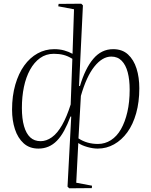

<svg xmlns="http://www.w3.org/2000/svg" viewBox="-20 -787 816 1035"><path d="M406 -324 411 -323Q439 -418 483 -470Q527 -522 590 -522Q639 -522 670 -493.5Q701 -465 716 -417.5Q731 -370 731 -311Q731 -237 714 -176.5Q697 -116 666.5 -74Q636 -32 595 -9Q554 14 507 14Q481 14 451 5.5Q421 -3 402 -16L391 198L476 214L475 227L353 228L344 219L364 -159H360Q344 -116 326 -83Q308 -50 287 -28.5Q266 -7 241 3.5Q216 14 187 14Q139 14 107.5 -14.5Q76 -43 60.5 -90.5Q45 -138 45 -196Q45 -270 62.5 -330.5Q80 -391 110.5 -433.5Q141 -476 182.5 -499Q224 -522 272 -522Q302 -522 326.5 -515Q351 -508 371 -497L379 -737L294 -753L296 -766L418 -767L427 -758ZM199 -26Q230 -26 259.5 -47Q289 -68 314.5 -112.5Q340 -157 361 -224L370 -470Q346 -485 322.5 -491Q299 -497 270 -497Q228 -497 196 -474Q164 -451 142 -411Q120 -371 109 -318.5Q98 -266 98 -205Q98 -147 109.5 -107Q121 -67 143 -46.5Q165 -26 199 -26ZM580 -482Q532 -482 489 -428.5Q446 -375 416 -270L403 -41Q426 -26 452 -18.5Q478 -11 508 -11Q546 -11 578 -31.5Q610 -52 632 -90.5Q654 -129 666.5 -183Q679 -237 679 -304Q679 -357 668.5 -397Q658 -437 636 -459.5Q614 -482 580 -482Z"/></svg>

Font: Literata 60pt ExtraLight
Style: Italic
Weight: 250
Italic angle: -2°
Designer: Latin by Veronika Burian and Jose Scaglione. Greek by Irene Vlachou. Cyrillic by Vera Evstafieva
Foundry: TypeTogether
Version: Version 3.103;gftools[0.9.29]